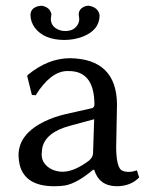

<svg xmlns="http://www.w3.org/2000/svg" viewBox="-20 -643 521 673"><path d="M329.1 -589.8Q329.1 -537.1 269 -514.2Q240.2 -503.4 207 -502.9Q133.8 -502.9 101.6 -546.4Q87.4 -566.4 86.9 -589.8Q86.9 -613.8 112.8 -621.1Q119.6 -622.6 126 -623Q155.8 -617.7 160.2 -592.8Q159.7 -587.4 159.2 -585Q158.2 -581.1 158.2 -577.1Q158.2 -549.3 187 -538.1Q196.8 -534.2 208 -534.2Q242.2 -534.2 254.4 -560.5Q257.8 -568.4 257.8 -576.2Q257.3 -582.5 256.8 -585Q255.9 -587.9 255.9 -591.8Q255.9 -612.8 278.8 -621.1Q284.7 -623 291 -623Q324.7 -617.2 329.1 -589.8ZM310.1 -225.1 225.1 -202.1Q138.2 -178.7 127.9 -122.6Q126.5 -112.3 126 -102.1Q126 -67.4 161.6 -49.3Q179.7 -41 200.2 -41Q240.7 -41.5 292 -80.1Q305.7 -91.8 306.2 -106ZM310.1 -47.9H306.2Q249.5 0 207 7.3Q190.4 9.8 169.9 9.8Q68.8 9.8 49.3 -64Q45.4 -80.1 44.9 -98.1Q44.9 -173.8 138.2 -218.3Q170.9 -233.9 210.9 -243.2L304.2 -264.2Q310.5 -268.1 311 -275.9Q311 -387.2 231 -393.6Q223.6 -394 214.8 -394Q157.2 -392.6 105 -309.1L91.8 -310.1L75.2 -377L78.1 -380.9Q147.9 -438.5 225.1 -439Q388.7 -436.5 390.1 -276.9Q390.1 -272.5 389.2 -231Q387.2 -144.5 387.2 -126Q387.7 -63.5 403.8 -47.9Q412.6 -40.5 433.1 -40.5Q445.8 -41 460 -45.9L467.8 -21Q438 9.8 388.2 9.8Q327.6 8.8 310.1 -47.9Z"/></svg>

Font: Linux Biolinum O
Style: Regular
Weight: 400
Designer: Philipp H. Poll
Foundry: Philipp H. Poll
Version: Version 1.0.4